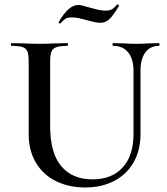

<svg xmlns="http://www.w3.org/2000/svg" viewBox="-20 -816 741 850"><path d="M481 -613Q478 -613 478 -619Q478 -625 481 -625L526 -624Q562 -622 586 -622Q604 -622 640 -624L684 -625Q686 -625 686 -619Q686 -613 684 -613Q645 -613 623.5 -584Q602 -555 602 -503V-223Q602 -151 571.5 -97.5Q541 -44 485.5 -15Q430 14 357 14Q284 14 227 -14.5Q170 -43 138.5 -96.5Q107 -150 107 -222V-544Q107 -574 101.5 -588Q96 -602 80 -607.5Q64 -613 31 -613Q28 -613 28 -619Q28 -625 31 -625L83 -624Q127 -622 154 -622Q184 -622 228 -624L278 -625Q281 -625 281 -619Q281 -613 278 -613Q245 -613 229 -607Q213 -601 207.5 -586.5Q202 -572 202 -542V-257Q202 -139 251 -80.5Q300 -22 390 -22Q475 -22 523 -74.5Q571 -127 571 -222V-503Q571 -555 547.5 -584Q524 -613 481 -613ZM499 -796H501Q504 -796 506 -793.5Q508 -791 506 -789Q480 -745 463 -730Q446 -715 425 -715Q409 -715 390.5 -720Q372 -725 367 -726Q350 -731 332 -735Q314 -739 298 -739Q279 -739 270.5 -733.5Q262 -728 247 -712H246Q243 -712 240.5 -714.5Q238 -717 240 -719Q284 -794 326 -794Q340 -794 375 -783Q380 -782 403.5 -775.5Q427 -769 448 -769Q465 -769 475.5 -775Q486 -781 499 -796Z"/></svg>

Font: Cormorant SC SemiBold
Style: Regular
Weight: 600
Designer: Christian Thalmann (Catharsis Fonts)
Version: Version 3.000